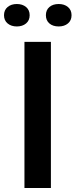

<svg xmlns="http://www.w3.org/2000/svg" viewBox="-48 -938 377 958"><path d="M74 0V-729H206V0ZM245 -806Q216 -806 198.5 -821Q181 -836 181 -862Q181 -888 198.5 -903Q216 -918 245 -918Q273 -918 291 -903Q309 -888 309 -862Q309 -836 291 -821Q273 -806 245 -806ZM82 -821Q64 -806 36 -806Q8 -806 -10 -821Q-28 -836 -28 -862Q-28 -888 -10 -903Q8 -918 36 -918Q64 -918 82 -903Q100 -888 100 -862Q100 -836 82 -821Z"/></svg>

Font: Mona Sans SemiBold
Style: Regular
Weight: 600
Designer: Deni Anggara
Foundry: GitHub
Version: Version 2.000;Glyphs 3.2.3 (3260)